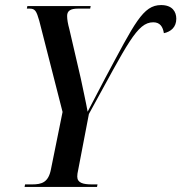

<svg xmlns="http://www.w3.org/2000/svg" viewBox="-20 -738 716 758"><path d="M77 0H363L365 -10H343C308 -10 285 -16 285 -41C285 -48 286 -56 289 -69L331 -288C484 -566 521 -650 585 -650C612 -650 623 -632 627 -607C655 -613 676 -631 676 -664C676 -691 661 -718 616 -718C544 -718 512 -647 395 -429C367 -375 343 -330 326 -297C319 -336 307 -389 299 -428L254 -622C248 -644 245 -661 245 -675C245 -695 258 -704 288 -704H336L338 -714H88L86 -704H97C119 -704 124 -694 135 -656L227 -296L181 -69C171 -18 145 -10 107 -10H79Z"/></svg>

Font: Noto Serif Display Condensed Medium
Style: Italic
Weight: 500
Width: 3
Italic angle: -12°
Designer: Monotype Design Team
Foundry: Monotype Imaging Inc.
Version: Version 2.009